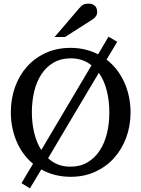

<svg xmlns="http://www.w3.org/2000/svg" viewBox="-20 -948 771 1047"><path d="M479 -591.8Q456.5 -610.4 428.2 -620.1Q399.9 -629.9 366.2 -629.9Q312 -629.9 272 -606.4Q231.9 -583 205.6 -542.7Q179.2 -502.4 166.5 -449Q153.8 -395.5 153.8 -335.9Q153.8 -276.4 166.5 -223.6Q179.2 -170.9 205.1 -129.9ZM576.2 -334Q576.2 -398.9 562 -454.6Q547.9 -510.3 519 -550.8Q458.5 -449.2 387.5 -330.1Q316.4 -210.9 242.2 -85Q266.1 -63 296.1 -51Q326.2 -39.1 363.8 -39.1Q418 -39.1 457.8 -63Q497.6 -86.9 523.9 -127.2Q550.3 -167.5 563.2 -220.9Q576.2 -274.4 576.2 -334ZM691.9 -335Q691.9 -262.2 668.5 -198.2Q645 -134.3 602.3 -86.7Q559.6 -39.1 499.5 -11.5Q439.5 16.1 366.2 16.1Q320.8 16.1 280.3 5.9Q239.7 -4.4 205.1 -23.9Q189.5 2.4 174.1 27.8Q158.7 53.2 143.1 79.1L97.2 50.8L160.2 -55.2Q131.3 -78.6 108.9 -109.1Q86.4 -139.6 71 -175.5Q55.7 -211.4 47.4 -251.7Q39.1 -292 39.1 -335.9Q39.1 -409.2 62 -473.1Q85 -537.1 127.4 -584.7Q169.9 -632.3 230.2 -659.7Q290.5 -687 365.2 -687Q407.2 -687 445.1 -677.7Q482.9 -668.5 515.1 -651.9L571.8 -748L619.1 -720.2Q606.4 -698.2 591.6 -673.8Q576.7 -649.4 561 -623Q592.3 -599.1 616.5 -567.9Q640.6 -536.6 657.5 -499.8Q674.3 -462.9 683.1 -421.1Q691.9 -379.4 691.9 -335ZM509.8 -883.3Q509.8 -869.6 503.2 -859.9Q496.6 -850.1 486.8 -843.3L334.5 -746.1H277.8L410.6 -901.4Q416.5 -907.7 421.4 -912.8Q426.3 -918 432.1 -921.4Q438 -924.8 445.6 -926.5Q453.1 -928.2 463.9 -928.2Q477.1 -928.2 485.8 -924.1Q494.6 -919.9 500 -913.6Q505.4 -907.2 507.6 -899.2Q509.8 -891.1 509.8 -883.3Z"/></svg>

Font: Charis SIL Phon
Style: Regular
Weight: 400
Foundry: SIL International
Version: Version 5.000